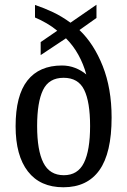

<svg xmlns="http://www.w3.org/2000/svg" viewBox="-20 -782 538 812"><path d="M248 10Q150 10 98 -57Q46 -124 46 -248Q46 -378 96 -441.5Q146 -505 242 -505Q272 -505 298.5 -494.5Q325 -484 345 -467Q333 -511 311.5 -550Q290 -589 259 -620L152 -549V-604L222 -652Q202 -669 177 -683.5Q152 -698 128 -708V-761Q167 -748 204 -730.5Q241 -713 278 -686L388 -762V-706L316 -655Q377 -597 414.5 -502.5Q452 -408 452 -285Q452 -135 400.5 -62.5Q349 10 248 10ZM250 -41Q309 -41 335 -93.5Q361 -146 361 -249Q361 -351 336 -402Q311 -453 249 -453Q187 -453 162 -401.5Q137 -350 137 -249Q137 -146 163.5 -93.5Q190 -41 250 -41Z"/></svg>

Font: Noto Serif Sinhala Condensed
Style: Regular
Weight: 400
Width: 3
Designer: Jelle Bosma - Monotype Design Team
Foundry: Monotype Imaging Inc.
Version: Version 2.007; ttfautohint (v1.8.4.7-5d5b)